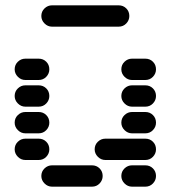

<svg xmlns="http://www.w3.org/2000/svg" viewBox="-20 -710 640 720"><path d="M435 -50Q435 -34 447 -22Q459 -10 475 -10H525Q542 -10 553.5 -22Q565 -34 565 -50Q565 -67 553.5 -78.5Q542 -90 525 -90H475Q459 -90 447 -78.5Q435 -67 435 -50ZM135 -50Q135 -34 147 -22Q159 -10 175 -10H325Q342 -10 353.5 -22Q365 -34 365 -50Q365 -67 353.5 -78.5Q342 -90 325 -90H175Q159 -90 147 -78.5Q135 -67 135 -50ZM335 -150Q335 -134 347 -122Q359 -110 375 -110H525Q542 -110 553.5 -122Q565 -134 565 -150Q565 -167 553.5 -178.5Q542 -190 525 -190H375Q359 -190 347 -178.5Q335 -167 335 -150ZM35 -150Q35 -134 47 -122Q59 -110 75 -110H125Q142 -110 153.5 -122Q165 -134 165 -150Q165 -167 153.5 -178.5Q142 -190 125 -190H75Q59 -190 47 -178.5Q35 -167 35 -150ZM435 -250Q435 -234 447 -222Q459 -210 475 -210H525Q542 -210 553.5 -222Q565 -234 565 -250Q565 -267 553.5 -278.5Q542 -290 525 -290H475Q459 -290 447 -278.5Q435 -267 435 -250ZM35 -250Q35 -234 47 -222Q59 -210 75 -210H125Q142 -210 153.5 -222Q165 -234 165 -250Q165 -267 153.5 -278.5Q142 -290 125 -290H75Q59 -290 47 -278.5Q35 -267 35 -250ZM435 -350Q435 -334 447 -322Q459 -310 475 -310H525Q542 -310 553.5 -322Q565 -334 565 -350Q565 -367 553.5 -378.5Q542 -390 525 -390H475Q459 -390 447 -378.5Q435 -367 435 -350ZM35 -350Q35 -334 47 -322Q59 -310 75 -310H125Q142 -310 153.5 -322Q165 -334 165 -350Q165 -367 153.5 -378.5Q142 -390 125 -390H75Q59 -390 47 -378.5Q35 -367 35 -350ZM435 -450Q435 -434 447 -422Q459 -410 475 -410H525Q542 -410 553.5 -422Q565 -434 565 -450Q565 -467 553.5 -478.5Q542 -490 525 -490H475Q459 -490 447 -478.5Q435 -467 435 -450ZM35 -450Q35 -434 47 -422Q59 -410 75 -410H125Q142 -410 153.5 -422Q165 -434 165 -450Q165 -467 153.5 -478.5Q142 -490 125 -490H75Q59 -490 47 -478.5Q35 -467 35 -450ZM135 -650Q135 -634 147 -622Q159 -610 175 -610H425Q442 -610 453.5 -622Q465 -634 465 -650Q465 -667 453.5 -678.5Q442 -690 425 -690H175Q159 -690 147 -678.5Q135 -667 135 -650Z"/></svg>

Font: Matrix Sans Raster
Style: Regular
Weight: 400
Designer: Brad Neil
Version: Version 1.100